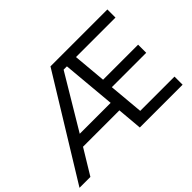

<svg xmlns="http://www.w3.org/2000/svg" viewBox="-135 -989 1272 1272"><g transform="rotate(-45 501.0 -352.5)"><path d="M-6 0 427 -705H960V-629H566L588 -652L613 -371L595 -396H939V-320H601L616 -330L641 -52L629 -76H960V0H559L542 -196L568 -176H187L218 -201L96 0ZM473 -628 235 -230 225 -252H548L540 -228L504 -628Z"/></g></svg>

Font: Mulish Medium
Style: Regular
Weight: 500
Designer: Vernon Adams
Foundry: Vernon Adams
Version: Version 3.603; ttfautohint (v1.8.3)